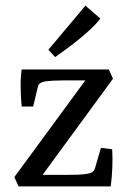

<svg xmlns="http://www.w3.org/2000/svg" viewBox="-20 -663 463 683"><path d="M293 -390 300 -377H203Q186 -377 168.5 -376Q151 -375 138 -373Q126 -370 121 -365.5Q116 -361 114 -351L98 -284H57Q54 -317 53.5 -351.5Q53 -386 57 -416H367L382 -383L122 -28L115 -41H216Q237 -41 256 -41.5Q275 -42 292 -45Q302 -47 308.5 -51Q315 -55 318 -65L339 -137L379 -132Q381 -100 379.5 -66Q378 -32 374 0H46L31 -33ZM152 -486 284 -643 337 -597Q322 -577 295 -552.5Q268 -528 236.5 -504Q205 -480 176 -460Z"/></svg>

Font: Yrsa
Style: Regular
Weight: 400
Designer: Anna Giedrys (Yrsa+Rasa design), David Brezina (Yrsa art-direction, Rasa art-direction, design)
Foundry: Rosetta Type Foundry
Version: Version 2.004